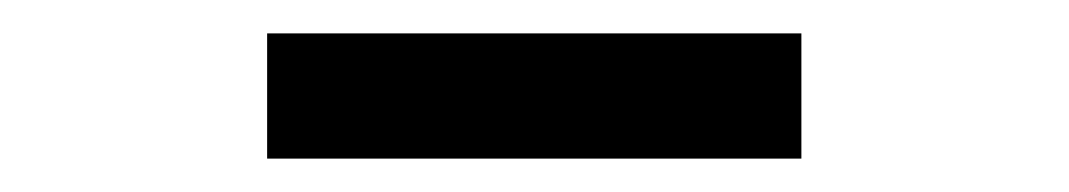

<svg xmlns="http://www.w3.org/2000/svg" viewBox="-20 -765 640 115"><path d="M140 -670V-745H460V-670Z"/></svg>

Font: Atlassian Mono
Style: Regular
Weight: 400
Monospace: yes
Designer: Philipp Nurullin, Konstantin Bulenkov
Foundry: Modifications by Atlassian Pty Ltd, manufactured by JetBrains
Version: Version 2.304